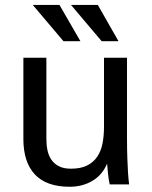

<svg xmlns="http://www.w3.org/2000/svg" viewBox="-20 -728 600 758"><path d="M413.1 0Q411.1 -8.3 409.2 -20.5Q407.7 -30.8 406 -46.1Q404.3 -61.5 402.8 -82Q384.3 -37.6 345 -14.2Q305.7 9.3 255.4 9.3Q163.1 9.3 117.7 -39.3Q72.3 -87.9 72.3 -179.2V-500H163.1V-178.7Q163.1 -154.8 167.7 -133.5Q172.4 -112.3 183.6 -96.4Q194.8 -80.6 213.4 -71.3Q231.9 -62 260.3 -62Q298.8 -62 324 -74.7Q349.1 -87.4 364 -109.6Q378.9 -131.8 384.8 -162.1Q390.6 -192.4 390.6 -227.5V-500H481.4V-183.6Q481.4 -137.7 482.7 -103.8Q483.9 -69.8 485.4 -46.4Q487.3 -19.5 489.7 0ZM447.8 -565.4H381.3L260.3 -708.5H366.2ZM297.4 -565.4H230.5L109.4 -708.5H214.8Z"/></svg>

Font: Shanti
Style: Regular
Weight: 400
Designer: vernon adams
Foundry: vernon adams
Version: Version 1.000